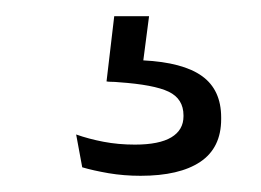

<svg xmlns="http://www.w3.org/2000/svg" viewBox="-20 -26 322 237"><path d="M121 -6H164L154.5 67L127.5 48Q133.5 48 141.5 48Q149.5 48 156.5 48.5Q206 51 229.5 68Q253 85 253 119V121Q253 156.5 227.2 173.8Q201.5 191 153.5 191Q133 191 114 187.8Q95 184.5 81.5 180.5L74 140Q89.5 145.5 107.8 149Q126 152.5 146.5 152.5Q176.5 152.5 191.5 143.5Q206.5 134.5 206.5 117.5V116.5Q206.5 96 188.2 87.2Q170 78.5 126.5 75.5Q121.5 75 117.8 75Q114 75 111.5 74.5Z"/></svg>

Font: Anek Devanagari Medium Light
Style: Regular
Weight: 300
Version: Version 1.003